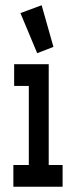

<svg xmlns="http://www.w3.org/2000/svg" viewBox="-20 -713 290 733"><path d="M31 0V-83H90V-385H34V-468H166V-83H219V0ZM122 -510 58 -663 139 -693 184 -534Z"/></svg>

Font: Inconsolata UltraCondensed ExtraBold
Style: Regular
Weight: 800
Width: 1
Monospace: yes
Designer: Raph Levien, Cyreal, Brenton Simpson
Foundry: Raph Levien, Cyreal, Google
Version: Version 3.001; ttfautohint (v1.8.2.53-6de2)